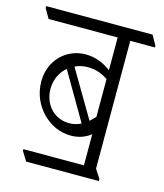

<svg xmlns="http://www.w3.org/2000/svg" viewBox="-128 -698 668 781"><g transform="rotate(15 205.5 -307.0)"><path d="M55 9H361V0L337 -37V-575H441V-582L418 -623H-30V-615L-7 -575H284V-437C255 -459 220 -475 176 -475C98 -475 30 -413 30 -323C30 -270 51 -224 85 -190C117 -159 156 -140 203 -140C237 -140 264 -151 286 -168V-37H31V-30ZM198 -427C229 -427 255 -419 284 -400V-241C277 -233 269 -225 261 -218L145 -415C161 -423 179 -427 198 -427ZM74 -303C74 -341 90 -375 117 -398L233 -199C217 -191 201 -187 183 -187C119 -187 74 -238 74 -303Z"/></g></svg>

Font: Noto Serif Devanagari Condensed Light
Style: Regular
Weight: 300
Width: 3
Designer: Universal Thirst, Indian Type Foundry and the Monotype Design Team
Foundry: Monotype Imaging Inc.
Version: Version 2.004